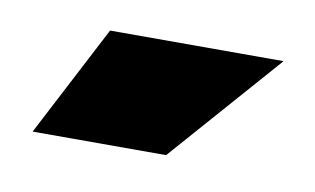

<svg xmlns="http://www.w3.org/2000/svg" viewBox="-34 -753 419 255"><g transform="rotate(10 176.0 -625.0)"><path d="M20 -550 98 -700H332L200 -550Z"/></g></svg>

Font: Fivo Sans Modern ExtBlk
Style: Regular
Weight: 950
Designer: Alexander Slobzheninov
Foundry: Alexander Slobzheninov
Version: 1.0